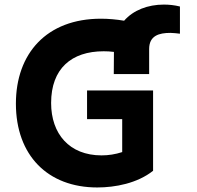

<svg xmlns="http://www.w3.org/2000/svg" viewBox="-20 -820 874 850"><path d="M705.3 -799.7C634.6 -799.7 570.3 -775.2 529.5 -728.3C495.4 -734 459.9 -737.2 426.8 -737.2C186.4 -737.2 50.4 -583.1 50.4 -361.2C50.4 -132.5 191.1 9.9 410.5 9.9C489.3 9.9 587.4 -8.2 657.7 -63.9V-419.4H365.4V-292.6H521V-146.7C490.4 -136.7 459.9 -132.1 429.7 -132.1C286.6 -132.1 206.3 -228 206.3 -364C206.3 -516.3 296.5 -593 438.9 -593C453.5 -593 469.1 -592.3 484.4 -590.2L483.7 -492.2H640.3V-603C640.3 -662.6 684.7 -674.4 734.4 -674.4C748.6 -674.4 762.8 -672.2 776.6 -670.8V-791.2C752.1 -797.2 729.4 -799.7 705.3 -799.7Z"/></svg>

Font: TID UI
Style: Bold
Weight: 700
Designer: The TID Project Authors
Foundry: Bakken & Bæck
Version: Version 1.001;hotconv 1.0.109;makeotfexe 2.5.65596